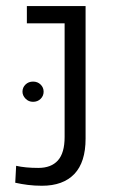

<svg xmlns="http://www.w3.org/2000/svg" viewBox="-20 -591 387 621"><path d="M115.7 9.8Q91.8 9.8 70.3 7.1Q48.8 4.4 29.3 0L32.2 -54.7Q62 -47.9 104 -47.9Q145.5 -47.9 167.2 -72Q189 -96.2 189 -147.9V-515.6H66.9V-571.3H256.8V-142.6Q256.8 -66.4 220.5 -28.3Q184.1 9.8 115.7 9.8ZM86.9 -261.7Q72.3 -261.7 62.5 -272Q52.7 -282.2 52.7 -294.4Q52.7 -308.1 62.5 -317.6Q72.3 -327.1 86.9 -327.1Q101.6 -327.1 111.3 -317.6Q121.1 -308.1 121.1 -294.4Q121.1 -280.8 111.3 -271.2Q101.6 -261.7 86.9 -261.7Z"/></svg>

Font: Heebo Light
Style: Regular
Weight: 300
Designer: Oded Ezer
Foundry: Ezer Type House
Version: Version 3.100